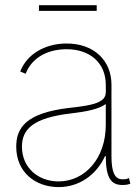

<svg xmlns="http://www.w3.org/2000/svg" viewBox="-20 -725 550 756"><path d="M210.9 11.7C293 11.7 359.9 -37.1 393.6 -110.4H396.5C396.5 -23.4 418 3.4 461.9 3.4C480.5 3.4 487.8 0.5 493.2 -2L487.8 -23.9C478 -19.5 474.6 -19 461.9 -19C431.6 -19 418.9 -48.3 418.9 -109.9V-391.6C418.9 -484.4 352.5 -553.7 242.2 -553.7C156.7 -553.7 85.4 -511.2 59.6 -443.4L81.1 -434.6C104 -495.6 165 -531.2 242.2 -531.2C335.4 -531.2 396.5 -476.1 396.5 -391.6C396.5 -356.9 401.4 -340.3 370.6 -324.2C343.3 -310.5 297.4 -305.2 250 -299.8C82.5 -279.8 43.9 -221.7 43.9 -147.5C43.9 -45.4 121.1 11.7 210.9 11.7ZM210.9 -10.7C129.4 -10.7 66.4 -65.4 66.4 -147.5C66.4 -217.3 112.3 -261.2 258.8 -278.3C321.3 -285.6 369.6 -295.4 396.5 -315.4V-233.4C396.5 -101.1 314 -10.7 210.9 -10.7ZM360.8 -704.6H133.3V-682.1H360.8Z"/></svg>

Font: Raveo Thin
Style: Regular
Weight: 100
Designer: Jakub Foglar, Rasmus Andersson (Inter)
Foundry: Jakubfoglar.com
Version: Version 1.100;Glyphs 3.2.3 (3260)